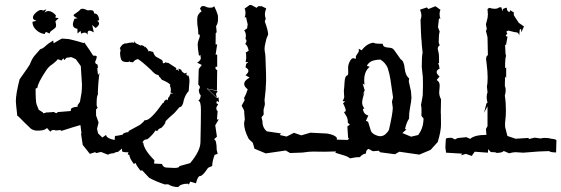

<svg xmlns="http://www.w3.org/2000/svg" viewBox="-20 -614 2263 774"><path d="M153.3 -157.2Q166 -159.2 167.5 -161.1L171.9 -160.6L197.3 -162.6Q203.1 -158.2 207.5 -157.7Q211.4 -162.1 216.1 -162.6Q220.7 -163.1 224.6 -163.1Q245.1 -165 265.6 -166.5V-171.9Q265.6 -181.6 293.5 -184.1L292.5 -189.5L302.2 -203.1L308.6 -239.3Q310.5 -253.9 310.5 -272.5L305.7 -347.7L285.6 -375.5L267.6 -383.8L248.5 -381.3L238.8 -371.6L235.4 -379.4L228 -370.1L212.9 -375.5Q208.5 -368.2 191.9 -355.5Q179.2 -348.1 168 -333Q131.3 -278.3 131.3 -261.2L123.5 -256.3Q123.5 -204.1 127.4 -193.4L136.2 -171.4L153.3 -160.6ZM415.5 9.8 387.2 -1.5 368.7 2.9Q364.7 2.9 364.7 -1L342.3 6.3L313.5 -29.8L306.6 -75.2L308.6 -75.7L304.2 -109.9L275.9 -101.6L227.5 -86.4L223.6 -89.8L204.1 -87.9Q200.2 -90.3 196.8 -90.3H195.8Q183.6 -88.4 183.1 -82.5L169.9 -97.7L160.2 -91.8Q152.3 -87.4 128.9 -87.4Q116.2 -87.4 104.5 -95.2Q77.6 -120.6 51.8 -147L49.8 -145.5Q43.9 -198.2 43.9 -205.6Q43.9 -236.3 59.1 -294.4Q99.1 -350.6 100.1 -354Q109.4 -378.4 119.1 -389.2L141.6 -415Q152.8 -418.5 162.1 -427.2Q173.8 -438.5 194.3 -450.7L196.3 -439.5Q227.5 -458.5 230.5 -458.5L257.3 -456.5Q266.1 -454.6 275.6 -452.1Q285.2 -449.7 295.7 -446.8Q306.2 -443.8 316.9 -440.4L319.8 -442.9Q346.7 -404.8 355.5 -389.6H361.8Q370.1 -389.6 370.1 -384.8Q370.1 -379.4 363.3 -363.8L365.7 -357.9L373.5 -353L374.5 -344.2L375.5 -343.3L375 -340.8L374 -341.3L372.1 -339.4L375 -311.5L380.9 -320.3Q374.5 -269.5 374.5 -232.4Q369.6 -226.6 369.6 -198.7V-193.4Q369.6 -183.1 374 -180.7L367.2 -172.4V-148.9L377.4 -120.1L371.1 -94.7L375.5 -76.2L392.6 -59.6L407.7 -70.3Q408.2 -54.7 450.7 -48.3L445.3 -1L440.4 3.4Q420.4 4.9 415.5 9.8ZM160 -476.8Q140.2 -479.5 125.5 -493.5Q110.8 -507.6 110.8 -526L127.9 -530.4Q112.6 -533.9 112.6 -542.7Q112.6 -552.4 124.9 -563.2Q137.2 -573.9 145.1 -573.9Q149.9 -573.9 153.9 -571.3L167 -576.6L159.1 -563Q167 -569.5 175.4 -569.5Q189.5 -569.5 205.3 -552.4L203.5 -542.3L216.7 -541.4L203.5 -528.2L206.2 -512.9Q206.2 -505.4 202.4 -501.6Q198.7 -497.9 194.1 -494.8Q189.5 -491.8 185.3 -488.5Q181.1 -485.2 180.2 -479L164.8 -485.6ZM334 -473.3Q329.2 -482.5 320.9 -482.5Q314.3 -482.5 307.2 -478.1L304.6 -489.6L292.7 -479L291.9 -497.9Q273.8 -500.5 273.8 -515.9Q273.8 -523.4 280 -538.3L292.7 -540.5Q276.5 -547.6 276.5 -552.8Q276.5 -554.2 280 -556.8Q300.2 -570.4 302.8 -574.6Q305.5 -578.8 312.1 -578.8Q319.5 -578.8 333.6 -572.2L343.3 -573.1Q358.7 -573.1 358.7 -563.4L359.5 -559.9Q377.5 -559.9 379.7 -532.6L371.8 -530.4Q379.3 -525.2 379.3 -519Q379.3 -510.7 365.7 -501L351.6 -513.3L358.2 -483.4Q347.2 -490.4 340.6 -490.4Q333.2 -490.4 333.2 -480.3Z M443.8 0.5Q443.8 -44.9 442.4 -46.9Q442.4 -63.5 443.8 -65.9Q451.7 -65.9 474.6 -71.3Q476.6 -79.6 498 -81.5L498.5 -85.9L544.4 -110.8Q558.6 -121.6 563 -129.4H566.9Q587.4 -129.4 636.7 -199.2L640.1 -199.7Q641.6 -210.9 653.3 -212.9V-209.5Q657.7 -210.4 657.7 -219.7Q662.6 -222.2 668 -237.3L679.2 -235.8L667.5 -241.2L668.9 -252Q668.9 -261.2 664.6 -267.6L667 -272Q659.2 -281.7 632.3 -292.5Q624.5 -303.7 621.6 -305.2L618.7 -311.5Q606.4 -311.5 589.4 -331.5Q551.8 -366.7 535.2 -376.5L533.2 -374.5Q525.4 -374.5 516.1 -362.8L503.4 -364.3L503.9 -370.1L501.5 -365.2Q496.1 -363.8 491.7 -363.8Q479 -363.8 472.2 -368.9Q465.3 -374 463.9 -400.4Q465.8 -407.2 465.8 -411.6Q465.8 -417.5 462.9 -419.4Q473.1 -439 486.8 -439Q493.2 -439 497.6 -440.9Q509.8 -442.9 515.6 -442.9L521.5 -440.4L520 -447.3L523.4 -445.3L526.9 -439.9L546.9 -430.2L549.8 -432.1Q552.2 -432.1 561 -427.7V-422.4L563 -426.8Q575.7 -418.5 579.6 -405.3L581.1 -408.7L597.2 -404.8Q603 -388.2 609.9 -384.8Q614.3 -382.3 619.4 -379.6Q624.5 -377 630.4 -373.5Q636.2 -370.1 636.2 -364.3V-360.8L640.1 -358.4L647.9 -363.3Q649.9 -360.4 658.7 -360.4L690.9 -339.4L688.5 -331.1Q690.9 -331.1 693.4 -335L701.7 -327.1L699.2 -337.9L710.9 -332.5Q710.9 -325.2 724.6 -317.9L734.4 -321.3L730.5 -315.4L736.3 -305.7V-312Q743.7 -308.6 743.7 -285.2L740.7 -247.1Q726.6 -231.9 720.7 -209.5Q716.8 -183.1 703.1 -181.6Q685.1 -159.2 674.8 -151.1Q664.6 -143.1 647.5 -125.5Q647.5 -114.3 629.9 -98.1Q619.1 -96.2 613.8 -85.4L606.9 -88.4Q594.2 -68.4 574.2 -52.7Q559.1 -52.7 554.2 -39.1L557.6 -38.6Q560.1 -10.3 602.5 32.2L601.1 45.4L632.8 46.9Q638.2 61.5 651.4 61.5L682.6 63Q703.1 63 703.1 55.7L746.6 43.5Q788.1 -5.9 788.1 -41.5Q790 -119.6 790 -171.4Q790 -207 779.3 -207.5Q789.1 -215.3 789.1 -231Q783.7 -231.4 781.2 -251.5Q786.1 -258.3 786.1 -264.2L779.3 -273.9L781.2 -335.9L793.5 -352.1L774.9 -361.3Q789.6 -371.1 789.6 -379.4L787.6 -393.1L782.2 -388.7Q776.9 -419.4 776.9 -434.1Q776.9 -443.8 781.2 -454.3Q785.6 -464.8 785.6 -470.2Q785.6 -475.6 779.3 -475.6Q779.3 -495.1 777.1 -504.6Q774.9 -514.2 774.9 -535.6Q774.9 -557.1 792.5 -567.9L786.1 -580.1L793.5 -589.4H804.7Q814.5 -583 827.6 -583Q839.8 -583 843.3 -589.4Q854 -567.9 858.4 -551.8L858.9 -537.6Q858.9 -519 851.1 -508.8L853.5 -483.9L849.6 -480.5L849.1 -434.6L855.5 -435.1L849.1 -393.6L855.5 -394V-344.7L849.1 -345.2L848.6 -339.8Q848.6 -334 855.5 -331.5L854.5 -249L813 -257.3L854.5 -218.3L860.8 -221.7L862.8 -202.1L854.5 -207.5L852.1 -198.2L859.4 -193.8L852.1 -180.7Q852.1 -167 857.4 -167L854.5 -132.3L861.8 -132.8L847.7 -108.9L854.5 -63L842.8 -52.7Q853.5 -49.8 853.5 -10.3L857.4 6.3L845.2 10.3Q835.4 37.1 835.4 55.2L818.8 62.5Q796.9 95.2 788.1 95.2Q776.9 95.2 770 125L747.1 118.2L741.2 130.4L738.3 126.5Q708 126.5 698.7 140.1Q675.3 140.1 657.7 128.9L644 129.4Q608.9 117.7 581.5 103L553.2 72.8L545.9 73.7Q532.7 57.6 525.9 42.5L520 47.4Q501.5 23.4 501.5 10.3L494.6 8.8L498 0Q475.6 0 472.2 -3.9L471.7 -15.1L456.1 -2ZM850.6 -235.4 854.5 -219.7 816.9 -255.4 857.4 -246.6Z M1005.9 -14.6 999 -38.6 982.9 -53.7Q963.9 -89.4 963.9 -117.7L966.8 -132.8L964.4 -161.6Q964.8 -162.1 964.8 -163.1Q964.8 -169.9 954.1 -188L966.3 -210.4L963.9 -218.8Q973.1 -235.8 978.5 -253.9Q964.4 -265.1 964.4 -275.4Q964.4 -289.1 986.3 -301.3L969.7 -310.5Q981.4 -320.8 981.4 -328.6Q981.4 -336.4 969.7 -342.3L971.7 -352.5V-353.5Q971.7 -357.9 981.4 -363.8H970.2L972.7 -380.4Q972.7 -397 970.7 -402.3L982.4 -409.2Q979.5 -428.7 968.8 -437Q973.6 -443.4 973.6 -449.7Q973.6 -454.1 969.7 -457L971.2 -469.7Q971.2 -482.4 964.4 -491.7L976.1 -499.5L978.5 -516.1Q973.6 -534.7 972.2 -544.4L965.8 -543.9Q969.7 -550.3 969.7 -562.5Q969.7 -572.8 965.8 -579.1L986.3 -593.8H992.7L1014.6 -582.5L1021 -588.9H1035.2L1053.2 -580.1Q1047.9 -566.9 1047.9 -555.7Q1047.9 -546.9 1051.3 -539.1L1047.4 -527.3Q1061 -490.7 1061 -474.6L1054.2 -458.5L1050.3 -441.9Q1046.4 -427.2 1046.4 -416.5Q1046.4 -411.1 1047.4 -406.2Q1050.8 -393.1 1051.3 -349.1Q1052.7 -322.8 1052.7 -288.1L1052.2 -278.8Q1052.2 -255.9 1046.4 -210L1047.9 -194.3Q1045.4 -180.2 1043.5 -176.3Q1042.5 -173.8 1042.5 -167Q1042.5 -161.6 1043 -153.8Q1043 -150.9 1034.2 -141.1L1037.6 -127.4Q1037.6 -99.1 1055.7 -84.5L1112.8 -76.2L1107.9 -69.8L1135.3 -63.5L1165 -78.6L1194.8 -68.4L1231.4 -79.1L1298.3 -75.7Q1330.6 -70.3 1337.9 -58.1Q1337.9 -8.3 1330.1 -3.4L1289.6 -2.4Q1258.8 -2.9 1239.3 -2.9Q1226.1 -2.9 1199.7 1L1149.4 2.9L1131.8 -7.3L1051.3 4.4Z M1512.7 -64.9Q1525.4 -64.9 1534.9 -74Q1544.4 -83 1547.9 -90.3Q1563 -155.8 1563.5 -179.2L1560.1 -204.1L1564.5 -221.2L1554.2 -292Q1550.8 -315.4 1543 -339.8Q1533.2 -362.3 1513.2 -374Q1482.4 -372.6 1470.9 -363Q1459.5 -353.5 1459.5 -348.1L1470.7 -344.7Q1448.2 -327.6 1448.2 -290Q1448.2 -281.7 1449.2 -272L1441.9 -277.3L1450.2 -250L1440.9 -230L1449.2 -242.7Q1439.9 -212.4 1439.9 -200.2Q1439.9 -188 1449.2 -176.8L1442.9 -174.8Q1445.8 -152.8 1464.8 -148.4L1455.1 -127L1463.9 -123L1474.6 -88.4Q1479 -73.7 1501.5 -66.9Q1507.8 -64.9 1512.7 -64.9ZM1391.1 24.4Q1381.3 16.6 1369.1 13.2L1332.5 2L1333 -51.3L1380.4 -49.8Q1384.8 -49.8 1386.7 -58.6L1383.3 -57.6Q1380.9 -92.3 1380.4 -104L1390.6 -112.3L1382.3 -118.7Q1382.3 -135.3 1377.2 -144.3Q1372.1 -153.3 1366.7 -162.1L1374 -166Q1374 -176.8 1362.8 -197.8L1371.6 -205.1L1361.3 -206.5Q1367.7 -217.3 1367.7 -225.1L1367.2 -228.5L1366.2 -248Q1367.7 -259.3 1369.1 -284.2Q1370.6 -309.1 1380.9 -310.1Q1383.8 -314 1383.8 -319.8L1383.3 -340.3Q1383.3 -353.5 1390.1 -366.5Q1397 -379.4 1403.8 -379.4L1414.6 -377V-387.7L1426.3 -405.8V-417.5L1438 -411.1Q1458 -438 1484.4 -441.9Q1493.2 -438 1502.2 -438Q1511.2 -438 1522.9 -437.5Q1523.4 -425.3 1537.1 -423.3Q1546.9 -422.4 1555.7 -420.9Q1564.5 -419.4 1571.5 -408.7Q1578.6 -397.9 1595.2 -375Q1608.4 -368.7 1611.3 -339.1Q1614.3 -309.6 1629.4 -297.9L1627.9 -286.1Q1631.8 -266.1 1636.7 -246.1L1638.7 -220.2Q1638.7 -209.5 1632.3 -175.8Q1628.9 -158.7 1628.9 -135.7Q1618.2 -119.6 1612.8 -93.8L1618.7 -92.8L1602.1 -77.6L1637.2 -63L1666 -69.8Q1684.1 -94.2 1686.5 -122.6L1687.5 -136.2Q1678.7 -146 1678.7 -148.9L1679.2 -162.1Q1679.2 -183.6 1678.2 -185.5Q1677.2 -187.5 1677.2 -190.9Q1682.1 -220.2 1684.1 -229Q1685.1 -252 1685.1 -269.5L1684.6 -303.2L1680.2 -344.2Q1680.2 -388.2 1683.6 -401.4Q1680.2 -430.7 1680.2 -436Q1680.2 -446.8 1678.2 -461.4L1676.8 -489.3Q1675.8 -501.5 1675.3 -534.2Q1678.7 -542 1678.7 -550.8Q1678.7 -562 1673.3 -575.2L1700.7 -584L1707 -577.6L1735.4 -588.9L1755.9 -574.2Q1752 -567.9 1752 -557.6Q1752 -545.4 1755.9 -539.1L1749.5 -539.6Q1747.6 -526.4 1745.6 -504.4L1752.4 -486.8Q1748.5 -474.1 1748.5 -444.8Q1748.5 -438.5 1752.9 -432.1Q1744.6 -425.8 1744.6 -417.5Q1744.6 -415 1749 -397Q1750 -392.1 1750 -358.9H1745.1Q1750 -353 1750 -348.6L1752 -337.4Q1740.2 -331.5 1740.2 -323.7Q1740.2 -315.9 1752 -305.7L1740.2 -291.5Q1752.4 -284.2 1752.4 -270.5Q1752.4 -260.3 1751 -249.5L1750.5 -241.7Q1750.5 -227.5 1757.8 -213.9Q1757.3 -205.6 1757.3 -183.1L1756.8 -158.2Q1756.8 -157.2 1757.3 -156.7L1757.8 -112.8Q1757.8 -84.5 1744.6 -41.5L1715.8 -9.8L1670.4 9.3L1589.8 -2.4L1572.3 7.8L1513.7 0Q1510.3 -0.5 1507.8 -6.3L1482.9 -4.4L1466.3 -13.7Q1455.1 -10.7 1455.1 4.9Q1440.9 6.8 1430.7 19.5Q1411.1 19.5 1391.1 24.4Z M1778.3 1.5 1775.4 -19.5 1777.3 -53.7Q1778.3 -58.6 1800.8 -58.6L1814 -51.8L1825.2 -57.6L1859.9 -61L1875.5 -54.2Q1893.1 -70.3 1940.9 -70.3L1939 -94.2L1945.3 -105.5V-185.5L1931.2 -159.2L1940.9 -196.8L1945.3 -200.7Q1941.9 -211.4 1941.9 -222.2Q1941.9 -232.9 1945.3 -242.2L1942.9 -264.6Q1945.8 -277.3 1945.8 -301.3Q1945.8 -324.7 1941.9 -356L1939.5 -374.5Q1939.5 -388.7 1946.8 -391.6L1945.3 -463.9L1939 -489.3L1942.4 -497.6L1939 -514.6Q1939 -519 1942.9 -531.2Q1946.8 -543.5 1946.8 -556.6L1945.3 -577.6L1952.1 -582.5Q1964.8 -578.6 1974.1 -578.6Q1985.8 -578.6 1992.7 -584.5H2001.5L2004.9 -568.4L2007.3 -577.6Q2017.1 -583 2022.9 -583Q2022.9 -568.4 2033.7 -564.9L2036.6 -572.8L2051.3 -564V-552.7L2071.3 -522L2092.3 -507.3L2081.5 -483.4L2080.6 -498L2075.2 -494.1L2073.2 -471.7Q2069.3 -483.4 2062.5 -483.4Q2056.2 -483.4 2029.8 -490.7L2022 -487.8Q2022 -480 2025.4 -480L2018.1 -468.8L2025.9 -466.3L2020 -433.1L2016.1 -433.6Q2017.1 -389.2 2020.5 -389.2Q2016.1 -383.8 2016.1 -339.8L2020.5 -341.8V-300.3L2016.1 -305.2L2015.1 -268.1Q2018.6 -259.8 2018.6 -251Q2018.6 -241.2 2015.1 -228.5Q2019.5 -200.7 2019.5 -167.5Q2019.5 -146.5 2016.1 -119.1V-103L2025.4 -65.9L2058.6 -54.7Q2067.4 -54.7 2111.8 -58.1L2110.8 -53.2L2135.3 -59.1L2160.2 -55.7Q2167 -58.1 2174.3 -58.1Q2192.4 -58.1 2201.7 -54.7Q2222.2 -53.2 2223.1 -47.9L2221.7 0.5Q2199.7 0.5 2193.4 -4.9Q2161.6 -4.9 2089.4 1.5L2057.6 -0.5Q2049.3 -0.5 2032.2 3.9L2010.7 -5.4Q2004.4 2.4 1981 2.4Q1981 -1 1958.5 -1L1948.2 -12.7L1946.8 1.5L1893.6 -2.4L1881.8 14.6L1857.9 6.3L1838.4 12.2L1843.3 5.4Z"/></svg>

Font: Truetypewriter PolyglOTT
Style: Regular
Weight: 400
Designer: Sergey Beatoff a.k.a. Sam_T
Version: Version 3.76